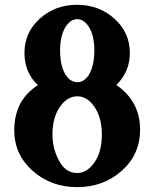

<svg xmlns="http://www.w3.org/2000/svg" viewBox="-20 -767 641 797"><path d="M300.8 -687.5Q273.9 -687.5 253.4 -657.2Q229.5 -621.1 229.5 -557.1Q229.5 -491.2 253.4 -455.1Q273.4 -425.8 301.8 -425.8Q327.6 -425.8 346.7 -453.1Q371.6 -491.2 371.6 -557.1Q371.6 -622.1 347.2 -657.7Q327.1 -687.5 300.8 -687.5ZM300.8 -367.2Q259.8 -367.2 229.5 -324.7Q197.8 -279.8 197.8 -209.5Q197.8 -143.6 230.5 -90.8Q256.8 -48.8 300.8 -48.8Q340.3 -48.8 370.6 -90.8Q402.8 -135.3 402.8 -208.5Q402.8 -280.3 370.1 -326.2Q340.8 -367.2 300.8 -367.2ZM115.7 -57.6Q39.1 -125.5 39.1 -227.1Q39.1 -274.9 54.2 -314Q73.2 -364.3 116.2 -398.4Q126.5 -406.7 137.2 -413.6Q81.5 -466.3 81.5 -547.4Q81.5 -632.3 145.5 -689.9Q209 -747.1 299.8 -747.1Q390.6 -747.1 454.6 -689.9Q519 -632.3 519 -547.4Q519 -469.2 462.9 -414.1Q474.1 -406.7 484.4 -397.9Q561.5 -333 561.5 -228.5Q561.5 -125.5 484.9 -57.6Q408.7 9.8 300.3 9.8Q191.9 9.8 115.7 -57.6Z"/></svg>

Font: Simply Serif
Style: Bold
Weight: 700
Designer: Wojciech Kalinowski "wmk69" (wmk69@o2.pl)
Foundry: Wojciech Kalinowski "wmk69" (wmk69@o2.pl)
Version: Version 1.0.0; 2022-02-18